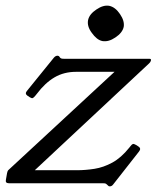

<svg xmlns="http://www.w3.org/2000/svg" viewBox="-51 -648 554 679"><path d="M438.5 -130Q449.5 -123 440.5 -112L349.5 4Q344.5 11 337.5 11Q334.5 11 333 10Q331.5 9 326.5 4Q323.5 1 320 0.5Q316.5 0 311.5 0H-20Q-33 0 -30 -13L-26 -36Q-24.2 -44 -22 -46L354 -394H218Q175.2 -394 141.9 -374.5Q108.5 -355 79.2 -316L73.5 -309Q67.5 -302 64.4 -301Q61.2 -300 54.5 -304L45.5 -310Q35.5 -317 45.5 -328L139.5 -444Q145.5 -451 152.5 -451Q154.5 -451 156.5 -450Q158.5 -449 161.5 -444Q164.5 -441 168.5 -440.5Q172.5 -440 177.5 -440H478.5Q484.5 -440 482.5 -433Q481.5 -429 476.5 -424L72 -46H220.8Q251.5 -46 283.2 -51Q315 -56 346.2 -73Q377.5 -90 406.5 -126.2L410.5 -131.2Q417.8 -141 423.2 -138.6Q428.8 -136.2 430.5 -135.2ZM335 -627.5Q356.8 -623 373.5 -598Q390 -573.8 386.5 -553Q382 -532 357 -515.5Q332.8 -499 311 -502.8Q291.2 -506.8 273.5 -532Q256.2 -555.2 260.5 -577Q265 -598 290 -614.5Q314.2 -631 335 -627.5Z"/></svg>

Font: Young Serif Light
Style: Italic
Weight: 300
Italic angle: -10.979°
Designer: Bastien Sozeau
Foundry: NBR — Bastien Sozeau
Version: Version 5.001